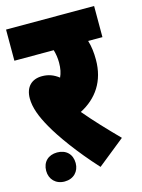

<svg xmlns="http://www.w3.org/2000/svg" viewBox="-105 -684 585 792"><g transform="rotate(-15 188.0 -288.0)"><path d="M346 -67C295 -119 252 -164 210 -214C282 -251 326 -315 326 -406C326 -436 323 -463 315 -489H376V-622H0V-489H168C173 -472 176 -454 176 -434C176 -409 172 -390 164 -373C142 -390 120 -398 93 -398C49 -398 21 -371 21 -322C21 -283 37 -241 65 -192C93 -142 152 -59 230 26ZM9 -16C9 20 34 46 72 46C110 46 135 20 135 -16C135 -54 110 -78 72 -78C34 -78 9 -54 9 -16Z"/></g></svg>

Font: Noto Sans Devanagari ExtraCondensed Black
Style: Regular
Weight: 900
Width: 2
Designer: Jelle Bosma - Monotype Design Team
Foundry: Monotype Imaging Inc.
Version: Version 2.004